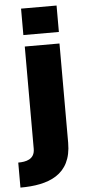

<svg xmlns="http://www.w3.org/2000/svg" viewBox="-59 -721 445 948"><g transform="rotate(-5 163.0 -247.0)"><path d="M85 -499V8C85 61 40 69 3 69V193C141 193 257 153 257 -7V-499ZM259 -556V-687H83V-556Z"/></g></svg>

Font: Maven Pro
Style: Black
Weight: 900
Designer: Joe Prince
Foundry: Joe Prince
Version: Version 1.003